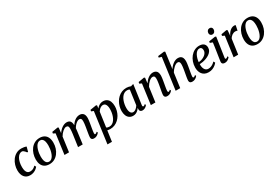

<svg xmlns="http://www.w3.org/2000/svg" viewBox="102 -2256 5730 3950"><g transform="rotate(-30 2967.5 -281.5)"><path d="M210 10Q126 10 78 -47.8Q30 -105.5 29.5 -210Q29 -269.5 47.8 -331.2Q66.5 -393 103.8 -445Q141 -497 196.8 -528.8Q252.5 -560.5 325.5 -560.5Q353.5 -560.5 386 -555Q418.5 -549.5 440.5 -539L410.5 -427.5L389 -431.5Q377 -449.5 362.2 -465.2Q347.5 -481 332.2 -490.8Q317 -500.5 302.5 -500.5Q269.5 -500.5 240.8 -480Q212 -459.5 190.5 -421.8Q169 -384 157 -332Q145 -280 145.5 -218Q146 -164 158 -128.5Q170 -93 192.5 -75.5Q215 -58 248 -58Q277.5 -58 301 -66Q324.5 -74 344.2 -88Q364 -102 382 -120L402.5 -83Q389 -65 362.8 -43Q336.5 -21 298.2 -5.5Q260 10 210 10Z M756 -561Q821 -561 866 -534.8Q911 -508.5 934.2 -458.2Q957.5 -408 957.5 -336.5Q958 -268.5 938 -206Q918 -143.5 880.5 -94.5Q843 -45.5 789.8 -17Q736.5 11.5 670 11.5Q606 11.5 561 -14.5Q516 -40.5 492.8 -90.2Q469.5 -140 469 -210.5Q469 -279 488.8 -342.2Q508.5 -405.5 546 -454.8Q583.5 -504 636.8 -532.5Q690 -561 756 -561ZM741 -511Q709.5 -511 684.5 -492.5Q659.5 -474 641.2 -442.8Q623 -411.5 611 -372.5Q599 -333.5 593.2 -292Q587.5 -250.5 587.5 -212Q588 -152 599.8 -113.5Q611.5 -75 633.8 -56.5Q656 -38 687 -38Q718 -38 742.8 -56.5Q767.5 -75 785.5 -106Q803.5 -137 815.5 -176Q827.5 -215 833.2 -256.5Q839 -298 839 -336.5Q839 -395.5 828 -434Q817 -472.5 795.5 -491.8Q774 -511 741 -511Z M1206.5 -549 1193 -422.5Q1211 -450.5 1234.5 -475.5Q1258 -500.5 1285 -519.8Q1312 -539 1341.2 -549.8Q1370.5 -560.5 1400.5 -560.5Q1436.5 -560.5 1460.5 -546.2Q1484.5 -532 1496.8 -501.5Q1509 -471 1509.5 -422.5Q1510 -416.5 1509.5 -409Q1509 -401.5 1508.2 -393.5Q1507.5 -385.5 1506.5 -377L1490.5 -394Q1508 -431 1531.5 -461.5Q1555 -492 1582.8 -514Q1610.5 -536 1641.5 -548.2Q1672.5 -560.5 1706 -560.5Q1758 -560.5 1790.2 -528Q1822.5 -495.5 1822.5 -420.5Q1822.5 -400.5 1818.8 -370.2Q1815 -340 1809.5 -307Q1804 -274 1799 -245Q1794.5 -219 1789.5 -190Q1784.5 -161 1780.8 -133.8Q1777 -106.5 1775.5 -85Q1775 -68 1779 -61Q1783 -54 1790.5 -54Q1801 -54 1812.5 -60.5Q1824 -67 1841 -82.5L1853.5 -57Q1847.5 -48.5 1831 -32.5Q1814.5 -16.5 1789 -3.2Q1763.5 10 1729.5 10Q1703.5 10 1688.5 1.8Q1673.5 -6.5 1667.2 -21.5Q1661 -36.5 1661.5 -56Q1662 -74.5 1666 -102.5Q1670 -130.5 1675.5 -162Q1681 -193.5 1685.5 -222.5Q1690.5 -251 1696 -284Q1701.5 -317 1705.2 -349.5Q1709 -382 1709 -409.5Q1709 -453 1696.5 -468.8Q1684 -484.5 1656.5 -484.5Q1636.5 -484.5 1613.2 -472.5Q1590 -460.5 1566.8 -438.5Q1543.5 -416.5 1523.2 -387Q1503 -357.5 1488.5 -323L1508.5 -388.5Q1507 -366.5 1504.5 -341Q1502 -315.5 1499 -290Q1496 -264.5 1492.5 -241.5L1461 0H1350.5L1381.5 -221Q1386 -250 1390.5 -283.2Q1395 -316.5 1398 -349.2Q1401 -382 1401 -408.5Q1400.5 -454 1388.2 -469.5Q1376 -485 1345.5 -485Q1326.5 -485 1305 -474Q1283.5 -463 1261.2 -443.8Q1239 -424.5 1219 -399.8Q1199 -375 1183.5 -347.5L1136 0H1028L1092.5 -477L1041.5 -501.5L1048 -536.5L1185.5 -560Z M1902.5 254 2003.5 -481 1949.5 -503.5 1956 -536.5 2098.5 -560 2119 -549 2110 -479Q2126 -500.5 2148.8 -519Q2171.5 -537.5 2200.2 -549.2Q2229 -561 2262.5 -561Q2318 -561 2354.8 -535.2Q2391.5 -509.5 2409.8 -462.8Q2428 -416 2428 -352.5Q2428 -300.5 2414.2 -248.5Q2400.5 -196.5 2373.8 -150Q2347 -103.5 2308.5 -67.5Q2270 -31.5 2220.2 -10.8Q2170.5 10 2111 10Q2095 10 2077.8 7.2Q2060.5 4.5 2044.5 1L2009 254ZM2053 -61Q2066.5 -51 2084 -46.2Q2101.5 -41.5 2122 -41.5Q2161 -41.5 2191.5 -60.2Q2222 -79 2244.8 -110.8Q2267.5 -142.5 2282.5 -182.8Q2297.5 -223 2304.8 -266.8Q2312 -310.5 2312 -352.5Q2312 -396.5 2302.2 -428.5Q2292.5 -460.5 2273.8 -478Q2255 -495.5 2227 -495.5Q2200 -495.5 2176 -482.5Q2152 -469.5 2133 -449.8Q2114 -430 2102 -409.5Z M2918 -93.5Q2915 -71 2921.2 -62.5Q2927.5 -54 2937 -54Q2945.5 -54 2956.2 -60.2Q2967 -66.5 2981.5 -80L2995 -54Q2990 -46 2974 -30.5Q2958 -15 2933.8 -2.5Q2909.5 10 2878.5 10Q2849 10 2831.2 -6Q2813.5 -22 2814 -55L2818 -86Q2801.5 -62.5 2778.8 -40.5Q2756 -18.5 2726.2 -4.2Q2696.5 10 2659 10Q2605 10 2568.8 -16.5Q2532.5 -43 2514.5 -89Q2496.5 -135 2496.5 -193.5Q2496.5 -244.5 2510 -296.8Q2523.5 -349 2550.2 -396Q2577 -443 2616 -480.2Q2655 -517.5 2706.2 -539Q2757.5 -560.5 2820 -560.5Q2844.5 -560.5 2872.5 -554.2Q2900.5 -548 2921.5 -539.5L2983.5 -559ZM2865 -492Q2853.5 -500.5 2839 -504.8Q2824.5 -509 2807.5 -509Q2768 -509 2736.5 -490.5Q2705 -472 2681.8 -440.2Q2658.5 -408.5 2643 -368Q2627.5 -327.5 2619.8 -283.5Q2612 -239.5 2612 -197Q2612 -150 2622.2 -118.2Q2632.5 -86.5 2650.8 -70.8Q2669 -55 2693 -55Q2714 -55 2732.2 -63.2Q2750.5 -71.5 2766.2 -85Q2782 -98.5 2795 -114.5Q2808 -130.5 2817.5 -146.5Z M3244.5 -423Q3263 -451 3285.8 -476Q3308.5 -501 3334.5 -520Q3360.5 -539 3389.2 -549.8Q3418 -560.5 3448 -560.5Q3501 -560.5 3532.5 -529Q3564 -497.5 3564 -421Q3564 -400.5 3559.8 -370Q3555.5 -339.5 3550 -306.2Q3544.5 -273 3539.5 -245Q3535 -219.5 3529.8 -190.2Q3524.5 -161 3520.5 -133.5Q3516.5 -106 3515.5 -85Q3515.5 -68 3519.5 -61Q3523.5 -54 3530.5 -54Q3540 -54 3551 -59.5Q3562 -65 3577 -78.5L3589.5 -52.5Q3584.5 -45 3568.2 -29.8Q3552 -14.5 3526.8 -2.2Q3501.5 10 3468.5 10Q3443 10 3427.8 1.8Q3412.5 -6.5 3405.8 -21.2Q3399 -36 3399.5 -56.5Q3400 -70 3402.5 -89.5Q3405 -109 3409 -131.2Q3413 -153.5 3417.5 -176.8Q3422 -200 3425.5 -221Q3429.5 -242.5 3433.8 -266.8Q3438 -291 3441.8 -316.2Q3445.5 -341.5 3448 -365.2Q3450.5 -389 3450.5 -409.5Q3450 -438.5 3444.8 -455Q3439.5 -471.5 3427.8 -478.2Q3416 -485 3396.5 -485Q3377 -485 3355.2 -473.5Q3333.5 -462 3311.8 -442.5Q3290 -423 3270 -397.5Q3250 -372 3235 -344L3188 0H3079.5L3144 -477L3093 -501.5L3099.5 -536.5L3237.5 -560L3258.5 -549Z M4065 10Q4038.5 10 4023 2.2Q4007.5 -5.5 4001 -20.5Q3994.5 -35.5 3995 -56.5Q3995.5 -70 3998 -89.5Q4000.5 -109 4004.2 -131.2Q4008 -153.5 4012.2 -176.8Q4016.5 -200 4020 -221Q4024 -242.5 4028.2 -266.8Q4032.5 -291 4036.2 -316.2Q4040 -341.5 4042.5 -365.2Q4045 -389 4045 -409.5Q4044.5 -438.5 4038.8 -455Q4033 -471.5 4021.5 -478.2Q4010 -485 3992 -485Q3972 -485 3949.2 -473.2Q3926.5 -461.5 3903.5 -441.2Q3880.5 -421 3859.8 -395Q3839 -369 3823.5 -340L3777.5 0H3669L3771 -747L3708 -765L3714 -798L3863.5 -817L3885.5 -804.5L3834 -417Q3852.5 -446.5 3875.8 -472.2Q3899 -498 3925.8 -518Q3952.5 -538 3982.2 -549.2Q4012 -560.5 4043 -560.5Q4079 -560.5 4105 -547Q4131 -533.5 4145 -502.5Q4159 -471.5 4159 -420.5Q4159 -400.5 4155 -370Q4151 -339.5 4145.2 -306.2Q4139.5 -273 4134.5 -245Q4131 -226 4127.2 -204.5Q4123.5 -183 4119.8 -161.5Q4116 -140 4113.5 -120.2Q4111 -100.5 4110 -85Q4109.5 -68 4114.2 -60.8Q4119 -53.5 4126.5 -53.5Q4137 -53.5 4147.8 -59.8Q4158.5 -66 4175.5 -81L4188 -54.5Q4182.5 -46.5 4166.2 -31Q4150 -15.5 4124.2 -2.8Q4098.5 10 4065 10Z M4663 -96Q4649 -75.5 4619.2 -50.5Q4589.5 -25.5 4547.2 -7.5Q4505 10.5 4452.5 10.5Q4399 10.5 4361 -8Q4323 -26.5 4299.5 -58Q4276 -89.5 4265.2 -128.8Q4254.5 -168 4255 -209.5Q4255.5 -281.5 4278 -345.2Q4300.5 -409 4340.5 -457.8Q4380.5 -506.5 4434 -534.2Q4487.5 -562 4550 -562Q4599 -562 4630.5 -546.2Q4662 -530.5 4677.2 -503.5Q4692.5 -476.5 4693 -442.5Q4693.5 -396.5 4671.8 -361.2Q4650 -326 4613.8 -300.8Q4577.5 -275.5 4534.5 -259.2Q4491.5 -243 4449 -235Q4406.5 -227 4372.5 -226Q4371 -193 4376.2 -162.5Q4381.5 -132 4394.5 -107.8Q4407.5 -83.5 4429 -69.2Q4450.5 -55 4481.5 -55Q4513 -55 4541.2 -65Q4569.5 -75 4594.8 -92.8Q4620 -110.5 4641 -133.5ZM4526 -510.5Q4491 -510.5 4464.2 -488Q4437.5 -465.5 4418.5 -429.8Q4399.5 -394 4388.2 -352.2Q4377 -310.5 4374 -271.5Q4401.5 -273 4431 -281Q4460.5 -289 4488.2 -303Q4516 -317 4538.2 -336.8Q4560.5 -356.5 4573.5 -381.8Q4586.5 -407 4586 -437Q4585.5 -473.5 4569.8 -492Q4554 -510.5 4526 -510.5Z M4837.5 10Q4814.5 10 4798 3Q4781.5 -4 4773.5 -18.5Q4765.5 -33 4767.5 -55.5Q4769.5 -74.5 4774.8 -107.8Q4780 -141 4786.5 -184.8Q4793 -228.5 4800.8 -278Q4808.5 -327.5 4815.8 -378.8Q4823 -430 4829.5 -479L4769 -502.5L4775 -535.5L4927 -559L4949 -548L4880.5 -89Q4877.5 -71 4882.5 -62.5Q4887.5 -54 4896 -54Q4906.5 -54 4917.5 -60.2Q4928.5 -66.5 4945 -82.5L4958 -56.5Q4952 -48 4936 -32.2Q4920 -16.5 4895 -3.2Q4870 10 4837.5 10ZM4904 -624.5Q4877.5 -624.5 4860.2 -642.8Q4843 -661 4843.5 -689Q4844.5 -723 4865 -745.2Q4885.5 -767.5 4917.5 -767.5Q4945.5 -767.5 4961.8 -749.8Q4978 -732 4977.5 -706Q4977.5 -670.5 4957.5 -647.5Q4937.5 -624.5 4904 -624.5Z M5046 0 5112 -476 5059.5 -500.5 5066.5 -535.5 5197 -559 5218 -546.5 5211 -458 5204.5 -408.5Q5213.5 -434 5230.2 -460.5Q5247 -487 5269.5 -509.5Q5292 -532 5320.2 -546Q5348.5 -560 5380 -560Q5390.5 -560 5400 -557.8Q5409.5 -555.5 5414 -552L5389.5 -433Q5384.5 -437 5372 -440.8Q5359.5 -444.5 5340.5 -444.5Q5321 -444.5 5301.2 -438Q5281.5 -431.5 5263 -419Q5244.5 -406.5 5229 -388.8Q5213.5 -371 5203 -349L5154.5 0Z M5696 -561Q5761 -561 5806 -534.8Q5851 -508.5 5874.2 -458.2Q5897.5 -408 5897.5 -336.5Q5898 -268.5 5878 -206Q5858 -143.5 5820.5 -94.5Q5783 -45.5 5729.8 -17Q5676.5 11.5 5610 11.5Q5546 11.5 5501 -14.5Q5456 -40.5 5432.8 -90.2Q5409.5 -140 5409 -210.5Q5409 -279 5428.8 -342.2Q5448.5 -405.5 5486 -454.8Q5523.5 -504 5576.8 -532.5Q5630 -561 5696 -561ZM5681 -511Q5649.5 -511 5624.5 -492.5Q5599.5 -474 5581.2 -442.8Q5563 -411.5 5551 -372.5Q5539 -333.5 5533.2 -292Q5527.5 -250.5 5527.5 -212Q5528 -152 5539.8 -113.5Q5551.5 -75 5573.8 -56.5Q5596 -38 5627 -38Q5658 -38 5682.8 -56.5Q5707.5 -75 5725.5 -106Q5743.5 -137 5755.5 -176Q5767.5 -215 5773.2 -256.5Q5779 -298 5779 -336.5Q5779 -395.5 5768 -434Q5757 -472.5 5735.5 -491.8Q5714 -511 5681 -511Z"/></g></svg>

Font: Merriweather 36pt Medium
Style: Italic
Weight: 500
Italic angle: -7.8°
Version: Version 2.101